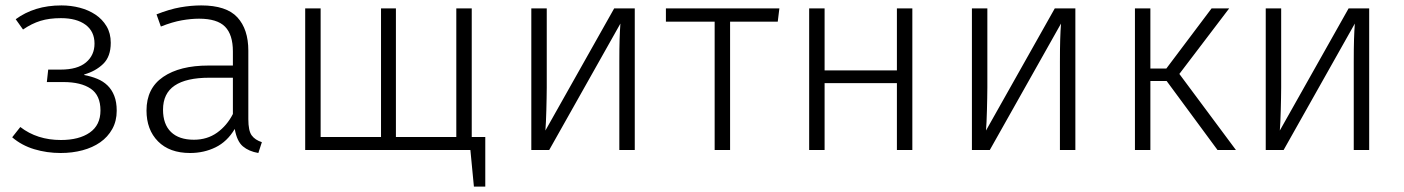

<svg xmlns="http://www.w3.org/2000/svg" viewBox="-20 -554 5186 709"><path d="M55 -85Q117 -37 205 -37Q272 -37 311.5 -64.5Q351 -92 351 -146Q351 -202 315 -226.5Q279 -251 214 -251H153L158 -297H204Q266 -297 297.5 -323.5Q329 -350 329 -393Q329 -438 296 -462.5Q263 -487 205 -487Q162 -487 129.5 -477Q97 -467 65 -445L38 -483Q72 -508 114 -521Q156 -534 207 -534Q242 -534 274.5 -525.5Q307 -517 332.5 -500Q358 -483 373.5 -457Q389 -431 389 -396Q389 -345 361 -318Q333 -291 291 -279V-277Q317 -272 339 -263Q361 -254 377 -238.5Q393 -223 402 -200Q411 -177 411 -145Q411 -107 394.5 -77.5Q378 -48 350 -28.5Q322 -9 284.5 1Q247 11 204 11Q153 11 106.5 -3Q60 -17 25 -47Z M847 -78Q819 -31 776 -10Q733 11 682 11Q606 11 563.5 -32Q521 -75 521 -146Q521 -228 582.5 -270Q644 -312 750 -312H840V-364Q840 -426 811 -455.5Q782 -485 715 -485Q686 -485 651.5 -479Q617 -473 574 -456L558 -501Q606 -520 646 -527Q686 -534 723 -534Q816 -534 856.5 -490Q897 -446 897 -367V-114Q897 -71 909.5 -54Q922 -37 947 -29L934 11Q899 5 877 -13.5Q855 -32 847 -77ZM840 -267H753Q668 -267 625 -238Q582 -209 582 -149Q582 -95 611.5 -66.5Q641 -38 696 -38Q745 -38 781.5 -64Q818 -90 840 -133Z M1164 -523V-48H1387V-523H1442V-48H1665V-523H1722V-48H1772V135H1730L1717 0H1107V-523Z M2324 -523V0H2267V-326Q2267 -376 2268 -408.5Q2269 -441 2271 -467L2008 0H1942V-523H1999V-231Q1999 -214 1998.5 -192Q1998 -170 1997.5 -147.5Q1997 -125 1996 -105Q1995 -85 1994 -72L2248 -523Z M2619 0V-474H2439V-523H2858L2852 -474H2676V0Z M3292 0V-247H3025V0H2968V-523H3025V-294H3292V-523H3349V0Z M3951 -523V0H3894V-326Q3894 -376 3895 -408.5Q3896 -441 3898 -467L3635 0H3569V-523H3626V-231Q3626 -214 3625.5 -192Q3625 -170 3624.5 -147.5Q3624 -125 3623 -105Q3622 -85 3621 -72L3875 -523Z M4519 -523 4335 -281 4544 0H4476L4288 -255H4228V0H4171V-523H4228V-301H4287L4454 -523Z M5036 -523V0H4979V-326Q4979 -376 4980 -408.5Q4981 -441 4983 -467L4720 0H4654V-523H4711V-231Q4711 -214 4710.5 -192Q4710 -170 4709.5 -147.5Q4709 -125 4708 -105Q4707 -85 4706 -72L4960 -523Z"/></svg>

Font: Jldddboxgfspflltxgxzjzlszac
Style: Regular
Weight: 300
Designer: Carrois Corporate & Edenspiekermann
Foundry: Carrois Corporate GbR & Edenspiekermann AG
Version: Version 2.001